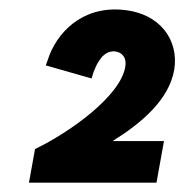

<svg xmlns="http://www.w3.org/2000/svg" viewBox="-20 -725 395 411"><path d="M55 -406 42 -334H315L331 -423H221C282 -461 342 -511 353 -576C363 -638 324 -697 242 -704C155 -712 100 -654 82 -596L78 -585L176 -557L180 -570C188 -591 201 -617 226 -615C242 -613 252 -601 248 -581C237 -519 130 -442 55 -406Z"/></svg>

Font: Fixel Display
Style: Bold Italic
Weight: 700
Italic angle: -10°
Designer: AlfaBravo + MacPaw
Foundry: Kyrylo Tkachov, Marchela Mozhyna, Serhii Makarenko, Maria Weinstein, Zakhar Kryvoshyya
Version: Version 1.210;Glyphs 3.2 (3217)